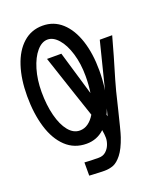

<svg xmlns="http://www.w3.org/2000/svg" viewBox="-166 -829 934 1127"><g transform="rotate(-20 301.5 -265.5)"><path d="M11.5 -370Q11.5 -475 38 -556Q64.5 -637 115.5 -682.5Q166.5 -728 237 -728Q307 -728 357.5 -682.2Q408 -636.5 434.8 -554.8Q461.5 -473 461.5 -368Q461.5 -303.5 452.5 -245L525.5 -535.5H603Q572 -421.5 530.5 -284Q517 -241 486.5 -112Q474.5 -63 463 -17.5Q451.5 28 445.5 45Q423 110.5 396.5 144Q370 177.5 344.5 187.2Q319 197 289.5 197Q265.5 197 210.5 194L194.5 193V110.5Q230 113.5 283.5 113.5Q310 113.5 327.8 97.8Q345.5 82 354 59.8Q362.5 37.5 362.5 18Q362.5 -2 357.5 -32Q310.5 12 245.5 12Q169 12 116.2 -38Q63.5 -88 37.5 -174.5Q11.5 -261 11.5 -370ZM328.5 -139Q317 -175.5 279 -286Q212 -485.5 196 -535.5H285.5L367 -260Q374.5 -307.5 374.5 -364Q374.5 -442 355.2 -505.5Q336 -569 304.2 -605.2Q272.5 -641.5 237 -641.5Q201 -641.5 169.2 -604.5Q137.5 -567.5 118.5 -504Q99.5 -440.5 99.5 -364Q99.5 -281.5 116.5 -215.5Q133.5 -149.5 164 -112Q194.5 -74.5 234.5 -74.5Q262.5 -74.5 286.2 -91.2Q310 -108 328.5 -139ZM415 -97.5 426.5 -142.5Q418.5 -120.5 412 -108Z"/></g></svg>

Font: JuliaMono Medium
Style: Regular
Weight: 500
Monospace: yes
Designer: cormullion
Foundry: corm
Version: Version 0.054; ttfautohint (v1.8.4)